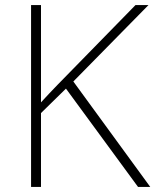

<svg xmlns="http://www.w3.org/2000/svg" viewBox="-20 -734 610 754"><path d="M570 0H522L239 -386L141 -290V0H102V-714H141V-332Q156 -349 172.5 -366Q189 -383 206 -401L512 -714H563L268 -414Z"/></svg>

Font: Noto Sans Gujarati UI ExtraLight
Style: Regular
Weight: 200
Designer: Jelle Bosma - Monotype Design Team, Universal Thirst
Foundry: Monotype Imaging Inc.
Version: Version 2.106; ttfautohint (v1.8.4.7-5d5b)